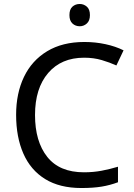

<svg xmlns="http://www.w3.org/2000/svg" viewBox="-20 -935 672 965"><path d="M403 -645Q288 -645 222 -568Q156 -491 156 -357Q156 -224 217.5 -146.5Q279 -69 402 -69Q449 -69 491 -77Q533 -85 573 -97V-19Q533 -4 490.5 3Q448 10 389 10Q280 10 207 -35Q134 -80 97.5 -163Q61 -246 61 -358Q61 -466 100.5 -548.5Q140 -631 217 -677.5Q294 -724 404 -724Q459 -724 510 -713Q561 -702 601 -682L565 -606Q532 -621 491.5 -633Q451 -645 403 -645ZM381 -915Q401 -915 416.5 -901.5Q432 -888 432 -859Q432 -831 416.5 -817Q401 -803 381 -803Q359 -803 344 -817Q329 -831 329 -859Q329 -888 344 -901.5Q359 -915 381 -915Z"/></svg>

Font: Noto Sans Lisu
Style: Regular
Weight: 400
Designer: Monotype Design Team. David Williams.
Foundry: Monotype Imaging Inc.
Version: Version 2.102